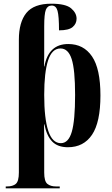

<svg xmlns="http://www.w3.org/2000/svg" viewBox="-20 -786 604 1038"><path d="M11 232V222H18Q49 222 65.5 208Q82 194 82 147V-571Q82 -666 122.5 -716Q163 -766 257 -766Q335 -766 364.5 -741Q394 -716 394 -685Q394 -658 373 -640Q352 -622 299 -622Q299 -699 291 -727.5Q283 -756 260 -756Q237 -756 228 -733.5Q219 -711 219 -644V-548Q219 -521 219 -487Q219 -453 218 -427H220Q242 -548 349 -548Q432 -548 477.5 -481Q523 -414 523 -270Q523 -125 477.5 -57.5Q432 10 347 10Q292 10 262 -21Q232 -52 220 -114H218Q219 -80 219 -45Q219 -10 219 25V147Q219 194 236 208Q253 222 283 222H303V232ZM309 -12Q350 -12 368 -73Q386 -134 386 -273Q386 -409 367.5 -466.5Q349 -524 307 -524Q261 -524 240 -459.5Q219 -395 219 -273Q219 -145 241 -78.5Q263 -12 309 -12Z"/></svg>

Font: Noto Serif Display Condensed
Style: Bold
Weight: 700
Width: 3
Designer: Monotype Design Team
Foundry: Monotype Imaging Inc.
Version: Version 2.009